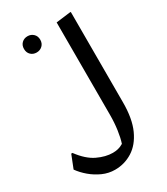

<svg xmlns="http://www.w3.org/2000/svg" viewBox="-281 -868 1067 1229"><g transform="rotate(-30 253.0 -253.5)"><path d="M10 27Q64 100 123 128Q182 156 235 156Q256 156 274.5 151.5Q293 147 313 135Q325 99 332.5 46.5Q340 -6 340 -63V-747L443 -760H452V-91Q452 29 417 106Q382 183 323 220Q264 257 194 257Q146 257 102.5 237.5Q59 218 23 187.5Q-13 157 -37 123L1 27ZM134 -644Q108 -644 91 -660.5Q74 -677 74 -704Q74 -731 91 -747.5Q108 -764 134 -764Q159 -764 176.5 -747.5Q194 -731 194 -704Q194 -677 176.5 -660.5Q159 -644 134 -644Z"/></g></svg>

Font: Kufam Medium
Style: Regular
Weight: 500
Designer: Wael Morcos, Artur Schmal
Foundry: Original Type
Version: Version 1.300; ttfautohint (v1.8.3)